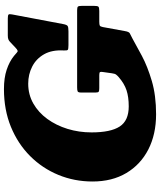

<svg xmlns="http://www.w3.org/2000/svg" viewBox="63 -874 830 997"><g transform="rotate(-90 478.5 -375.0)"><path d="M524 -390H924Q939.5 -390 943.2 -385.8Q947 -381.5 947 -365.5V-301.5Q947 -284.5 943 -279.8Q939 -275 921 -275H865Q849.5 -275 844.5 -272.2Q839.5 -269.5 837 -256.5L816 -141.5Q812.5 -120 803.8 -116.2Q795 -112.5 777 -102.5Q741.5 -82.5 687 -53.5Q632.5 -24.5 557.2 -2.2Q482 20 384 20Q280 20 201.5 -20.2Q123 -60.5 79 -134.5Q35 -208.5 35 -310Q35 -404 69.2 -487.2Q103.5 -570.5 167 -634Q230.5 -697.5 318.8 -733.8Q407 -770 515 -770Q573 -770 615.5 -755.8Q658 -741.5 687 -718Q698.5 -709 703.8 -703.5Q709 -698 714.2 -699Q719.5 -700 731 -711L760 -738.5Q766.5 -744.5 773.5 -747.2Q780.5 -750 794 -750H881Q898 -750 901.8 -746.2Q905.5 -742.5 902.5 -727.5L852.5 -462.5Q849 -444 842.8 -439.5Q836.5 -435 815 -435H743Q723 -435 718.8 -438.5Q714.5 -442 715.5 -459.5Q719 -520.5 695.8 -561.5Q672.5 -602.5 632 -623.2Q591.5 -644 543 -644Q486.5 -644 440 -617.5Q393.5 -591 360 -545Q326.5 -499 308.2 -439.8Q290 -380.5 290 -315Q290 -216 320.5 -169Q351 -122 425 -122Q474 -122 508.8 -133.5Q543.5 -145 577 -174Q585.5 -181.5 590.2 -187.8Q595 -194 597 -209.5L603.5 -255.5Q605.5 -267 603.2 -271Q601 -275 588 -275H520Q506 -275 501.5 -277.8Q497 -280.5 497 -294.5V-369.5Q497 -385 503.5 -387.5Q510 -390 524 -390Z"/></g></svg>

Font: Besley* Fatface
Style: Italic
Weight: 900
Italic angle: -13°
Designer: Owen Earl
Foundry: indestructible type*
Version: Version 3.000; ttfautohint (v1.8.3)